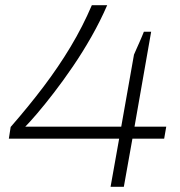

<svg xmlns="http://www.w3.org/2000/svg" viewBox="-20 -718 693 738"><path d="M405 0 438 -185H14L21 -230Q90 -309 147.5 -385Q205 -461 251.5 -538.5Q298 -616 333 -698H392Q366 -638 332 -578Q298 -518 260.5 -463Q223 -408 187.5 -362Q152 -316 123 -282Q94 -248 77 -231H446L495 -508Q500 -520 505.5 -532Q511 -544 516 -555.5Q521 -567 525.5 -577.5Q530 -588 533 -596H561L497 -231H619L611 -185H489L456 0Z"/></svg>

Font: Archivo Expanded Thin
Style: Italic
Weight: 250
Width: 7
Italic angle: -10°
Designer: Hector Gatti
Foundry: Omnibus-Type
Version: Version 2.001